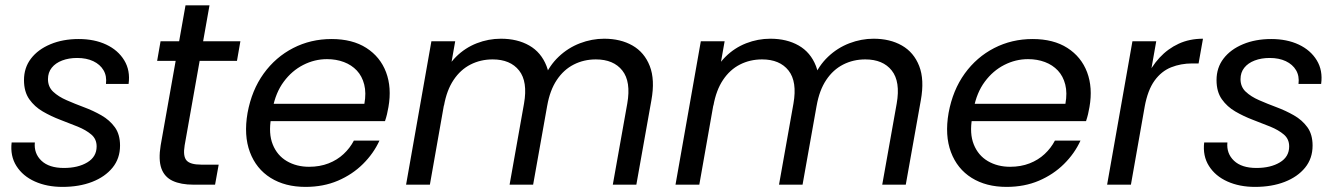

<svg xmlns="http://www.w3.org/2000/svg" viewBox="-20 -706 5121 734"><path d="M218.7 8.5Q159.4 8.5 113.3 -12.2Q67.2 -32.8 42.8 -71.4Q18.4 -109.9 24.5 -161.4H113.2Q109.2 -119.3 138.4 -91.6Q167.6 -63.9 224.2 -63.9Q278.5 -63.9 313.9 -85.3Q349.4 -106.6 349.4 -146.3Q349.4 -174.5 329.1 -191.7Q308.9 -208.9 277.4 -221.8Q245.9 -234.6 210.5 -248Q175.2 -261.4 143.7 -279.7Q112.2 -297.9 91.9 -326.7Q71.7 -355.5 71.7 -399.7Q71.7 -447.2 98.5 -482.1Q125.2 -517 172.8 -536.9Q220.3 -556.8 280.9 -556.8Q340.7 -556.8 386 -535.6Q431.3 -514.3 454.9 -475.5Q478.6 -436.7 471.6 -385.2H385.1Q388.8 -415.4 375.7 -437.6Q362.7 -459.7 336.6 -472.1Q310.6 -484.4 274.9 -484.4Q242.9 -484.4 217.5 -474.7Q192.1 -465 177.8 -447Q163.4 -428.9 163.4 -403.5Q163.4 -374.1 183.3 -355.4Q203.2 -336.6 234.7 -322.9Q266.2 -309.1 301.1 -296.1Q336.1 -283.1 367.6 -265.1Q399.1 -247.1 419 -219.7Q438.9 -192.3 438.9 -149.3Q438.9 -100.3 410.2 -65Q381.5 -29.8 332 -10.6Q282.5 8.5 218.7 8.5Z M594.2 -150.3 689.2 -685.6H780.9L685.9 -150.3Q679 -109 693 -92.8Q707.1 -76.6 749.2 -76.6H816L802.2 0H719.8Q671.5 0 640.1 -14.6Q608.7 -29.3 596.9 -62.3Q585.2 -95.3 594.2 -150.3ZM885.9 -473.2H580.7L593.8 -548.3H899Z M997.1 -242.9 1010.1 -309.2H1373Q1380.5 -350.8 1372.4 -382.8Q1364.3 -414.8 1344.2 -436.3Q1324.1 -457.7 1294.7 -468.8Q1265.3 -479.9 1230.1 -479.9Q1182.7 -479.9 1139.3 -457.8Q1095.9 -435.7 1064.8 -393.7Q1033.6 -351.7 1022.1 -290.1L1016.4 -254.9Q1005.9 -195.6 1022.7 -153.7Q1039.5 -111.8 1076.4 -90.1Q1113.4 -68.4 1161.5 -68.4Q1202.6 -68.4 1235.9 -81.4Q1269.1 -94.3 1293.5 -117.1Q1317.9 -139.8 1332.9 -168.6H1430.7Q1407.9 -118.9 1367.5 -79Q1327.2 -39 1271.8 -15.2Q1216.4 8.5 1147.9 8.5Q1069.9 8.5 1014.6 -26Q959.4 -60.5 935.4 -124.4Q911.4 -188.3 926.4 -274.5Q942.4 -361.5 988 -424.7Q1033.6 -487.8 1100.8 -522.3Q1167.9 -556.8 1247.4 -556.8Q1327.4 -556.8 1380.6 -522.7Q1433.7 -488.6 1455.9 -429.9Q1478 -371.2 1465 -296.9Q1462.5 -282.4 1459.5 -269.6Q1456.5 -256.9 1451.8 -242.9Z M1532.4 0 1629.2 -548.3H1720.2L1623.4 0ZM1928.1 0 1983.3 -310.2Q1998 -394 1964.5 -436.4Q1930.9 -478.9 1863.3 -478.9Q1817.4 -478.9 1778.8 -459.3Q1740.3 -439.7 1714 -400.3Q1687.7 -361 1677.2 -301.6L1670.7 -406.3Q1689.4 -455.1 1723.6 -489.1Q1757.9 -523.1 1802.6 -540.6Q1847.3 -558 1895 -558Q1957.8 -558 2003.3 -532Q2048.8 -506 2069.3 -453.6Q2089.8 -401.3 2075.6 -322.6L2018.1 0ZM2322.7 0 2378 -310.2Q2392.7 -394 2359.1 -436.4Q2325.5 -478.9 2257.9 -478.9Q2212 -478.9 2173.5 -459.3Q2134.9 -439.7 2108.6 -400.3Q2082.3 -361 2071.9 -301.6L2059.5 -406.3Q2079.8 -455.1 2115.7 -489.1Q2151.5 -523.1 2197.1 -540.6Q2242.7 -558 2289.6 -558Q2352.4 -558 2397.9 -532Q2443.5 -506 2464 -453.6Q2484.5 -401.3 2470.2 -322.6L2412.7 0Z M2562.4 0 2659.2 -548.3H2750.2L2653.4 0ZM2958.1 0 3013.3 -310.2Q3028 -394 2994.5 -436.4Q2960.9 -478.9 2893.3 -478.9Q2847.4 -478.9 2808.8 -459.3Q2770.3 -439.7 2744 -400.3Q2717.7 -361 2707.2 -301.6L2700.7 -406.3Q2719.4 -455.1 2753.6 -489.1Q2787.9 -523.1 2832.6 -540.6Q2877.3 -558 2925 -558Q2987.8 -558 3033.3 -532Q3078.8 -506 3099.3 -453.6Q3119.8 -401.3 3105.6 -322.6L3048.1 0ZM3352.7 0 3408 -310.2Q3422.7 -394 3389.1 -436.4Q3355.5 -478.9 3287.9 -478.9Q3242 -478.9 3203.5 -459.3Q3164.9 -439.7 3138.6 -400.3Q3112.3 -361 3101.9 -301.6L3089.5 -406.3Q3109.8 -455.1 3145.7 -489.1Q3181.5 -523.1 3227.1 -540.6Q3272.7 -558 3319.6 -558Q3382.4 -558 3427.9 -532Q3473.5 -506 3494 -453.6Q3514.5 -401.3 3500.2 -322.6L3442.7 0Z M3677.1 -242.9 3690.1 -309.2H4053Q4060.5 -350.8 4052.4 -382.8Q4044.3 -414.8 4024.2 -436.3Q4004.1 -457.7 3974.7 -468.8Q3945.3 -479.9 3910.1 -479.9Q3862.7 -479.9 3819.3 -457.8Q3775.9 -435.7 3744.8 -393.7Q3713.6 -351.7 3702.1 -290.1L3696.4 -254.9Q3685.9 -195.6 3702.7 -153.7Q3719.5 -111.8 3756.4 -90.1Q3793.4 -68.4 3841.5 -68.4Q3882.6 -68.4 3915.9 -81.4Q3949.1 -94.3 3973.5 -117.1Q3997.9 -139.8 4012.9 -168.6H4110.7Q4087.9 -118.9 4047.5 -79Q4007.2 -39 3951.8 -15.2Q3896.4 8.5 3827.9 8.5Q3749.9 8.5 3694.6 -26Q3639.4 -60.5 3615.4 -124.4Q3591.4 -188.3 3606.4 -274.5Q3622.4 -361.5 3668 -424.7Q3713.6 -487.8 3780.8 -522.3Q3847.9 -556.8 3927.4 -556.8Q4007.4 -556.8 4060.6 -522.7Q4113.7 -488.6 4135.9 -429.9Q4158 -371.2 4145 -296.9Q4142.5 -282.4 4139.5 -269.6Q4136.5 -256.9 4131.8 -242.9Z M4355.9 -297.6 4329.5 -302.5Q4339.2 -357.5 4360.1 -404.2Q4381 -450.9 4412.7 -485.3Q4444.5 -519.7 4486.1 -538.9Q4527.7 -558 4578.9 -558L4562.1 -463.5H4538Q4494.5 -463.5 4457.2 -448.7Q4419.9 -433.8 4393.8 -397.8Q4367.6 -361.7 4355.9 -297.6ZM4212.4 0 4309.2 -548.3H4400.2L4303.4 0Z M4777.7 8.5Q4718.4 8.5 4672.3 -12.2Q4626.2 -32.8 4601.8 -71.4Q4577.4 -109.9 4583.5 -161.4H4672.2Q4668.2 -119.3 4697.4 -91.6Q4726.6 -63.9 4783.2 -63.9Q4837.5 -63.9 4872.9 -85.3Q4908.4 -106.6 4908.4 -146.3Q4908.4 -174.5 4888.1 -191.7Q4867.9 -208.9 4836.4 -221.8Q4804.9 -234.6 4769.5 -248Q4734.2 -261.4 4702.7 -279.7Q4671.2 -297.9 4650.9 -326.7Q4630.7 -355.5 4630.7 -399.7Q4630.7 -447.2 4657.5 -482.1Q4684.2 -517 4731.8 -536.9Q4779.3 -556.8 4839.9 -556.8Q4899.7 -556.8 4945 -535.6Q4990.3 -514.3 5013.9 -475.5Q5037.6 -436.7 5030.6 -385.2H4944.1Q4947.8 -415.4 4934.7 -437.6Q4921.7 -459.7 4895.6 -472.1Q4869.6 -484.4 4833.9 -484.4Q4801.9 -484.4 4776.5 -474.7Q4751.1 -465 4736.8 -447Q4722.4 -428.9 4722.4 -403.5Q4722.4 -374.1 4742.3 -355.4Q4762.2 -336.6 4793.7 -322.9Q4825.2 -309.1 4860.1 -296.1Q4895.1 -283.1 4926.6 -265.1Q4958.1 -247.1 4978 -219.7Q4997.9 -192.3 4997.9 -149.3Q4997.9 -100.3 4969.2 -65Q4940.5 -29.8 4891 -10.6Q4841.5 8.5 4777.7 8.5Z"/></svg>

Font: Poppins Variable
Style: Italic
Weight: 100
Italic angle: -10°
Designer: Jonny Pinhorn
Foundry: Indian Type Foundry
Version: Version 6.000